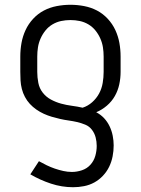

<svg xmlns="http://www.w3.org/2000/svg" viewBox="-20 -562 590 804"><path d="M286 222Q239 222 193.5 207Q148 192 107 168L143 113Q159 122 175.5 130Q192 138 209.5 144Q227 150 245 154Q263 158 281 158Q302 158 323 151Q344 144 358.5 128Q373 112 379 91Q385 70 385 49Q385 31 380.5 13.5Q376 -4 365 -18.5Q354 -33 337 -40Q320 -47 302.5 -51Q285 -55 267 -57.5Q249 -60 231.5 -64Q214 -68 197 -73Q180 -78 163.5 -85.5Q147 -93 132 -103.5Q117 -114 105 -127Q93 -140 84.5 -156Q76 -172 71.5 -189.5Q67 -207 66 -225Q65 -243 65 -261V-325Q65 -354 70 -382Q75 -410 87 -436Q99 -462 119 -483.5Q139 -505 164 -518Q189 -531 217.5 -536.5Q246 -542 275 -542Q304 -542 332.5 -536.5Q361 -531 386 -518Q411 -505 431 -483.5Q451 -462 463 -436Q475 -410 480 -382Q485 -354 485 -325V-261Q485 -235 479.5 -209Q474 -183 461 -160Q448 -137 427.5 -119.5Q407 -102 383 -92Q402 -82 416 -67Q430 -52 439 -33Q448 -14 452 6.5Q456 27 456 47Q456 70 451.5 93Q447 116 437 136.5Q427 157 411 174Q395 191 375 202Q355 213 332 217.5Q309 222 286 222ZM326 -111Q348 -118 366 -134Q384 -150 395 -170.5Q406 -191 410 -214.5Q414 -238 414 -261V-325Q414 -345 411 -364Q408 -383 400 -401Q392 -419 379.5 -434.5Q367 -450 350 -460Q333 -470 314 -474Q295 -478 275 -478Q255 -478 236 -474Q217 -470 200 -460Q183 -450 170.5 -434.5Q158 -419 150 -401Q142 -383 139 -364Q136 -345 136 -325V-261Q136 -238 140.5 -215Q145 -192 159 -174Q173 -156 193.5 -145Q214 -134 236 -128Q258 -122 281 -119Q304 -116 326 -111Z"/></svg>

Font: Lode
Style: Regular
Weight: 400
Monospace: yes
Designer: Belleve Invis
Foundry: Belleve Invis
Version: Version 29.2.0; ttfautohint (v1.8.3)